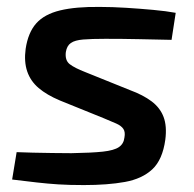

<svg xmlns="http://www.w3.org/2000/svg" viewBox="-20 -523 560 554"><path d="M269 -503Q304 -503 344 -500.5Q384 -498 422 -494.5Q460 -491 487 -486L475 -408Q428 -409 381 -410Q334 -411 284 -411Q244 -411 220 -409Q196 -407 184.5 -399Q173 -391 170 -373Q167 -349 181 -338Q195 -327 226 -315L355 -263Q393 -249 417.5 -230.5Q442 -212 452 -185.5Q462 -159 457 -120Q449 -62 419.5 -34.5Q390 -7 340.5 2Q291 11 222 11Q179 11 148 9Q117 7 86.5 3.5Q56 0 15 -5L28 -84Q48 -83 75 -82.5Q102 -82 131 -81.5Q160 -81 186 -81Q245 -82 277 -85.5Q309 -89 323 -98.5Q337 -108 339 -126Q342 -142 336 -151Q330 -160 315.5 -166.5Q301 -173 279 -182L153 -233Q115 -249 91.5 -269Q68 -289 58.5 -317Q49 -345 54 -382Q61 -429 84.5 -455.5Q108 -482 153.5 -493Q199 -504 269 -503Z"/></svg>

Font: Exo 2 SemiBold
Style: Italic
Weight: 600
Italic angle: -8°
Designer: Natanael Gama
Foundry: Natanael Gama
Version: Version 2.010